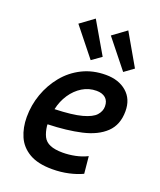

<svg xmlns="http://www.w3.org/2000/svg" viewBox="-147 -879 817 983"><g transform="rotate(20 261.5 -387.5)"><path d="M256 13Q178 13 131 -14.5Q84 -42 63.5 -89Q43 -136 43 -194Q43 -259 64.5 -319.5Q86 -380 126 -429Q166 -478 223 -506.5Q280 -535 351 -535Q421 -535 464.5 -497.5Q508 -460 508 -394Q508 -320 463 -277Q418 -234 338.5 -216Q259 -198 156 -195Q156 -193 156 -191Q156 -189 156 -187Q160 -153 171.5 -130Q183 -107 209 -96Q235 -85 278 -85Q311 -85 345.5 -92Q380 -99 410 -114L419 -21Q388 -6 345.5 3.5Q303 13 256 13ZM163 -280Q259 -283 310.5 -297Q362 -311 381.5 -333Q401 -355 401 -381Q401 -411 383 -426.5Q365 -442 334 -442Q292 -442 257 -420.5Q222 -399 197.5 -362.5Q173 -326 163 -280ZM428 -579 305 -733 380 -788 479 -616ZM251 -579 128 -733 203 -788 303 -616Z"/></g></svg>

Font: Ubuntu Sans SemiBold
Style: Italic
Weight: 600
Italic angle: -13.5°
Designer: Dalton Maag Ltd
Foundry: Dalton Maag Ltd
Version: Version 1.006